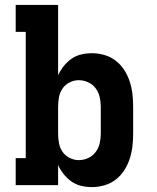

<svg xmlns="http://www.w3.org/2000/svg" viewBox="-20 -755 640 783"><path d="M355 8Q333 8 311.5 3Q290 -2 272 -14.5Q254 -27 240 -44.5Q226 -62 217 -82V0H44V-110H85V-625H44V-735H217V-448Q226 -468 240 -485.5Q254 -503 272 -515.5Q290 -528 311.5 -533Q333 -538 355 -538Q381 -538 406.5 -530.5Q432 -523 452.5 -507Q473 -491 487 -469Q501 -447 509 -422.5Q517 -398 520 -372Q523 -346 523 -320V-210Q523 -184 520 -158Q517 -132 509 -107.5Q501 -83 487 -61Q473 -39 452.5 -23Q432 -7 406.5 0.5Q381 8 355 8ZM301 -102Q321 -102 339.5 -110.5Q358 -119 370 -135Q382 -151 386.5 -170.5Q391 -190 391 -210V-320Q391 -340 386.5 -359.5Q382 -379 370 -395Q358 -411 339.5 -419.5Q321 -428 301 -428Q282 -428 264 -419Q246 -410 235 -394Q224 -378 220.5 -358.5Q217 -339 217 -320V-210Q217 -191 220.5 -171.5Q224 -152 235 -136Q246 -120 264 -111Q282 -102 301 -102Z"/></svg>

Font: Iosevka Curly Slab XBdEx
Style: Regular
Weight: 800
Width: 7
Monospace: yes
Designer: Belleve Invis
Foundry: Belleve Invis
Version: Version 11.0.0; ttfautohint (v1.8.3)